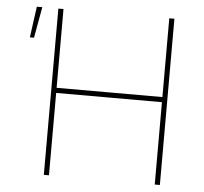

<svg xmlns="http://www.w3.org/2000/svg" viewBox="-52 -783 890 837"><g transform="rotate(5 393.0 -364.0)"><path d="M169.9 0V-727.5H192.4V-382.8H655.3V-727.5H677.7V0H655.3V-360.4H192.4V0ZM57.1 -591.8 75.7 -727.5H99.6L75.2 -591.8Z"/></g></svg>

Font: Inter 17pt Thin
Style: Regular
Weight: 250
Version: Version 4.001;git-66647c0bb